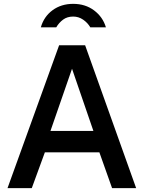

<svg xmlns="http://www.w3.org/2000/svg" viewBox="-20 -977 742 997"><path d="M287 -742 19 0H145L213 -186H496L562 0H687L422 -742ZM465 -297H242L354 -620ZM449 -835H530C519.3 -871 498.8 -900.3 468.5 -923C438.2 -945.7 402 -957 360 -957C318.7 -957 283 -946 253 -924C223 -902 202.7 -872.3 192 -835H272C281.3 -851 293.2 -864.3 307.5 -875C321.8 -885.7 339.3 -891 360 -891C378.7 -891 395.8 -885.7 411.5 -875C427.2 -864.3 439.7 -851 449 -835Z"/></svg>

Font: Morrison SemiBold
Style: Regular
Weight: 600
Designer: Pablo Impallari, Rodrigo Fuenzalida (Modified by Dan O. Williams)
Version: Version 0.030; ttfautohint (v1.8.1)